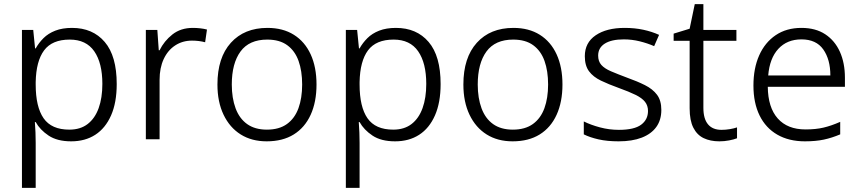

<svg xmlns="http://www.w3.org/2000/svg" viewBox="-20 -679 4193 936"><path d="M331 -543Q432 -543 490.5 -474.5Q549 -406 549 -269Q549 -179 521.5 -116.5Q494 -54 444.5 -22Q395 10 327 10Q259 10 217 -18Q175 -46 154 -84H150Q152 -61 153 -33Q154 -5 154 18V237H87V-533H142L151 -443H154Q169 -470 192 -493Q215 -516 249.5 -529.5Q284 -543 331 -543ZM320 -486Q234 -486 195 -433.5Q156 -381 154 -279V-267Q154 -158 192.5 -102.5Q231 -47 318 -47Q372 -47 407.5 -74.5Q443 -102 461 -152Q479 -202 479 -270Q479 -372 439.5 -429Q400 -486 320 -486Z M920 -543Q938 -543 956 -541Q974 -539 989 -535L980 -473Q965 -477 949 -479Q933 -481 916 -481Q870 -481 834 -457.5Q798 -434 778 -391Q758 -348 758 -290V0H691V-533H747L754 -434H758Q780 -479 820.5 -511Q861 -543 920 -543Z M1523 -267Q1523 -182 1494.5 -119.5Q1466 -57 1412 -23.5Q1358 10 1280 10Q1207 10 1153.5 -23.5Q1100 -57 1070 -119.5Q1040 -182 1040 -267Q1040 -398 1105.5 -470.5Q1171 -543 1284 -543Q1359 -543 1412.5 -509.5Q1466 -476 1494.5 -414Q1523 -352 1523 -267ZM1110 -267Q1110 -201 1128.5 -151Q1147 -101 1185 -74Q1223 -47 1281 -47Q1341 -47 1379 -74.5Q1417 -102 1435 -151.5Q1453 -201 1453 -267Q1453 -333 1435.5 -382Q1418 -431 1380.5 -458.5Q1343 -486 1283 -486Q1195 -486 1152.5 -428Q1110 -370 1110 -267Z M1910 -543Q2011 -543 2069.5 -474.5Q2128 -406 2128 -269Q2128 -179 2100.5 -116.5Q2073 -54 2023.5 -22Q1974 10 1906 10Q1838 10 1796 -18Q1754 -46 1733 -84H1729Q1731 -61 1732 -33Q1733 -5 1733 18V237H1666V-533H1721L1730 -443H1733Q1748 -470 1771 -493Q1794 -516 1828.5 -529.5Q1863 -543 1910 -543ZM1899 -486Q1813 -486 1774 -433.5Q1735 -381 1733 -279V-267Q1733 -158 1771.5 -102.5Q1810 -47 1897 -47Q1951 -47 1986.5 -74.5Q2022 -102 2040 -152Q2058 -202 2058 -270Q2058 -372 2018.5 -429Q1979 -486 1899 -486Z M2722 -267Q2722 -182 2693.5 -119.5Q2665 -57 2611 -23.5Q2557 10 2479 10Q2406 10 2352.5 -23.5Q2299 -57 2269 -119.5Q2239 -182 2239 -267Q2239 -398 2304.5 -470.5Q2370 -543 2483 -543Q2558 -543 2611.5 -509.5Q2665 -476 2693.5 -414Q2722 -352 2722 -267ZM2309 -267Q2309 -201 2327.5 -151Q2346 -101 2384 -74Q2422 -47 2480 -47Q2540 -47 2578 -74.5Q2616 -102 2634 -151.5Q2652 -201 2652 -267Q2652 -333 2634.5 -382Q2617 -431 2579.5 -458.5Q2542 -486 2482 -486Q2394 -486 2351.5 -428Q2309 -370 2309 -267Z M3204 -143Q3204 -94 3179.5 -60Q3155 -26 3108.5 -8Q3062 10 2996 10Q2940 10 2898 0.5Q2856 -9 2826 -24V-87Q2860 -70 2905 -58Q2950 -46 2997 -46Q3072 -46 3105.5 -71Q3139 -96 3139 -138Q3139 -164 3124.5 -182.5Q3110 -201 3078.5 -216.5Q3047 -232 2997 -250Q2947 -268 2909.5 -286Q2872 -304 2851.5 -331.5Q2831 -359 2831 -405Q2831 -471 2884 -507Q2937 -543 3025 -543Q3074 -543 3116 -534Q3158 -525 3193 -509L3169 -454Q3137 -468 3099 -477.5Q3061 -487 3021 -487Q2961 -487 2928.5 -466.5Q2896 -446 2896 -408Q2896 -380 2911.5 -362.5Q2927 -345 2958.5 -331.5Q2990 -318 3038 -300Q3086 -283 3124 -264Q3162 -245 3183 -217Q3204 -189 3204 -143Z M3497 -46Q3518 -46 3538.5 -49.5Q3559 -53 3573 -58V-5Q3558 1 3534.5 5.5Q3511 10 3487 10Q3443 10 3410.5 -5.5Q3378 -21 3360 -56.5Q3342 -92 3342 -151V-480H3264V-515L3342 -539L3367 -659H3409V-533H3570V-480H3409V-153Q3409 -100 3431.5 -73Q3454 -46 3497 -46Z M3887 -543Q3956 -543 4003 -512Q4050 -481 4074.5 -426.5Q4099 -372 4099 -300V-256H3723Q3724 -155 3771.5 -101.5Q3819 -48 3907 -48Q3957 -48 3995 -57Q4033 -66 4076 -85V-24Q4036 -7 3996.5 1.5Q3957 10 3904 10Q3826 10 3769.5 -22.5Q3713 -55 3683 -116Q3653 -177 3653 -262Q3653 -346 3681 -409Q3709 -472 3761.5 -507.5Q3814 -543 3887 -543ZM3887 -487Q3817 -487 3774.5 -441Q3732 -395 3725 -311H4028Q4028 -389 3993.5 -438Q3959 -487 3887 -487Z"/></svg>

Font: Noto Sans Syriac Eastern Light
Style: Regular
Weight: 300
Designer: Patrick Giasson and the Monotype Design Team
Foundry: Monotype Imaging Inc.
Version: Version 3.001